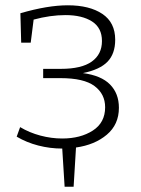

<svg xmlns="http://www.w3.org/2000/svg" viewBox="-20 -553 531 725"><path d="M267 4 258 152H224L215 8Q169 8 124.5 -3.5Q80 -15 43 -37L56 -73Q91 -52 132.5 -41Q174 -30 215 -30Q284 -30 330.5 -60Q377 -90 377 -148Q377 -198 337 -228Q297 -258 208 -258H143V-293H210Q288 -293 326.5 -320.5Q365 -348 365 -398Q365 -448 327.5 -472Q290 -496 227 -496Q170 -496 107 -479L96 -392H60L57 -503Q160 -533 236 -533Q318 -533 366.5 -500.5Q415 -468 415 -403Q415 -350 386 -320Q357 -290 293 -277Q362 -268 395.5 -234Q429 -200 429 -146Q429 -83 383.5 -44.5Q338 -6 267 4Z"/></svg>

Font: Bitter Pro Light
Style: Regular
Weight: 300
Designer: Sol Matas, and Bitter project Authors
Foundry: Sol Matas
Version: Version 1.010